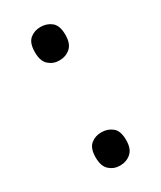

<svg xmlns="http://www.w3.org/2000/svg" viewBox="-150 -607 569 677"><g transform="rotate(-30 134.0 -268.0)"><path d="M72 -482Q72 -520 90 -535Q108 -550 133 -550Q159 -550 177.5 -535Q196 -520 196 -482Q196 -446 177.5 -430Q159 -414 133 -414Q108 -414 90 -430Q72 -446 72 -482ZM72 -54Q72 -91 90 -106Q108 -121 133 -121Q159 -121 177.5 -106Q196 -91 196 -54Q196 -18 177.5 -2Q159 14 133 14Q108 14 90 -2Q72 -18 72 -54Z"/></g></svg>

Font: Noto Sans Living
Style: Regular
Weight: 400
Designer: Monotype Design Team
Foundry: Monotype Imaging Inc.
Version: Version 2.013; ttfautohint (v1.8.4.7-5d5b)